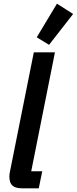

<svg xmlns="http://www.w3.org/2000/svg" viewBox="-20 -1025 418 1045"><path d="M101 0Q64 0 47.5 -15Q31 -30 31 -64Q31 -71 32 -79Q33 -87 35 -95L164 -740H279L150 -93H210L191 0ZM247 -781 180 -822 290 -1005 378 -949Z"/></svg>

Font: IBM Plex Sans Condensed SemiBold
Style: Italic
Weight: 600
Width: 3
Italic angle: -11°
Designer: Mike Abbink, Paul van der Laan, Pieter van Rosmalen
Foundry: Bold Monday
Version: Version 1.3